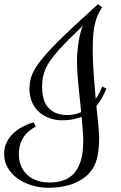

<svg xmlns="http://www.w3.org/2000/svg" viewBox="-64 -865 575 910"><path d="M330.6 -198.2Q330.6 -211.4 329.8 -223.9Q329.1 -236.3 328.1 -249.5Q327.1 -262.7 325.7 -277.6Q324.2 -292.5 322.8 -311Q302.7 -303.2 280.3 -299.1Q257.8 -294.9 230.5 -294.9Q200.2 -294.9 172.4 -304.4Q144.5 -314 123 -332.5Q101.6 -351.1 88.6 -379.2Q75.7 -407.2 75.7 -444.8Q75.7 -468.8 81.3 -491Q86.9 -513.2 101.1 -537.6Q115.2 -562 138.9 -590.6Q162.6 -619.1 198.7 -655.8Q234.9 -692.4 284.4 -738.8Q334 -785.2 400.4 -845.2L420.4 -830.1Q409.7 -815.4 401.4 -797.9Q393.1 -780.3 387.2 -757.3Q381.3 -734.4 378.4 -704.3Q375.5 -674.3 375.5 -634.8Q375.5 -575.7 379.9 -514.9Q384.3 -454.1 389.6 -396Q399.4 -409.7 407 -424.8Q414.6 -439.9 420.4 -455.1L440.4 -444.8Q430.7 -421.4 419.2 -400.9Q407.7 -380.4 392.6 -362.8Q395 -337.9 397.5 -317.1Q399.9 -296.4 401.6 -278.3Q403.3 -260.3 404.5 -243.7Q405.8 -227.1 405.8 -210Q405.8 -157.2 396.2 -116.2Q386.7 -75.2 359.4 -44.9Q332.5 -14.2 283 5.4Q233.4 24.9 165.5 24.9Q123.5 24.9 85.4 13.2Q47.4 1.5 18.6 -19.5Q-10.3 -40.5 -27.3 -69.8Q-44.4 -99.1 -44.4 -134.8Q-44.4 -161.1 -35.9 -182.1Q-27.3 -203.1 -13.7 -219.5Q0 -235.8 16.4 -247.6Q32.7 -259.3 48.3 -267.1Q64 -274.9 76.7 -279.3Q89.4 -283.7 95.7 -285.2L105.5 -265.1Q94.2 -259.3 80.3 -249.3Q66.4 -239.3 54.2 -223.9Q42 -208.5 33.7 -186.5Q25.4 -164.6 25.4 -134.8Q25.4 -103 36.1 -77.9Q46.9 -52.7 66.2 -35.4Q85.4 -18.1 112.1 -9Q138.7 0 170.4 0Q206.1 0 235.6 -9.8Q265.1 -19.5 286.1 -42.5Q307.1 -65.4 318.8 -103.5Q330.6 -141.6 330.6 -198.2ZM330.6 -745.1Q292.5 -708.5 263.2 -679.2Q233.9 -649.9 212.2 -625.5Q190.4 -601.1 175.8 -580.3Q161.1 -559.6 152.3 -539.6Q143.6 -519.5 139.6 -499Q135.7 -478.5 135.7 -455.1Q135.7 -383.8 167.5 -351.8Q199.2 -319.8 255.4 -319.8Q273.9 -319.8 290.3 -323.5Q306.6 -327.1 320.8 -334Q317.4 -367.7 313.7 -401.6Q310.1 -435.5 307.1 -467Q304.2 -498.5 302.5 -526.4Q300.8 -554.2 300.8 -575.2Q300.8 -596.2 303 -621.1Q305.2 -646 309.1 -669.7Q313 -693.4 318.4 -713.6Q323.7 -733.9 330.6 -745.1Z"/></svg>

Font: Rochester
Style: Regular
Weight: 400
Version: Version 1.006